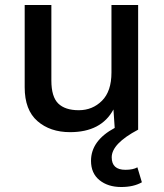

<svg xmlns="http://www.w3.org/2000/svg" viewBox="-20 -520 658 770"><path d="M531 151 549 211Q516 230 466 230Q413 230 379 202.5Q345 175 345 125Q345 44 440 -7L435 -81Q386 10 261 10Q181 10 130 -34.5Q79 -79 79 -170V-500H186V-197Q186 -132 213.5 -105Q241 -78 296 -78Q351 -78 389 -116Q427 -154 427 -229V-500H534V0Q428 56 428 111Q428 161 483 161Q514 161 531 151Z"/></svg>

Font: Elaine Sans Medium
Style: Regular
Weight: 500
Designer: Wei Huang
Foundry: Wei Huang
Version: Version 2.001;December 24, 2019;FontCreator 12.0.0.2547 64-b